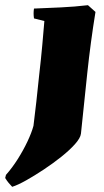

<svg xmlns="http://www.w3.org/2000/svg" viewBox="-71 -502 401 740"><path d="M-24 218Q-31 211 -38 202.5Q-45 194 -51 184L-48 172Q-24 145 -2.5 111Q19 77 35 43Q51 9 58 -17Q63 -58 69 -109.5Q75 -161 80 -213Q87 -273 92 -328.5Q97 -384 100 -421L60 -431Q57 -451 60 -469Q111 -471 164 -473.5Q217 -476 268 -482L297 -456Q278 -339 265.5 -221.5Q253 -104 241 13Q239 30 218 53.5Q197 77 165 102.5Q133 128 97.5 151.5Q62 175 30 193Q-2 211 -24 218Z"/></svg>

Font: Labrada Black
Style: Italic
Weight: 900
Italic angle: -7°
Designer: Mercedes Jáuregui
Foundry: Omnibus-Type Team
Version: Version 1.000; ttfautohint (v1.8.4.7-5d5b)